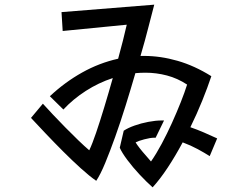

<svg xmlns="http://www.w3.org/2000/svg" viewBox="-20 -741 1040 824"><path d="M880 -71Q858 -85 828.5 -101Q799 -117 764 -130Q733 -72 700 -22Q667 28 635 63Q609 40 579.5 8.5Q550 -23 526.5 -54.5Q503 -86 494 -107L511 -180Q529 -192 557 -202Q585 -212 616.5 -218Q648 -224 674 -224H684L648 -150H643Q625 -150 599 -143Q573 -136 562 -130Q567 -121 579.5 -105Q592 -89 606 -73.5Q620 -58 628 -48Q651 -81 674 -124Q697 -167 718 -213.5Q739 -260 756 -303Q773 -346 783 -378Q742 -405 696.5 -417Q651 -429 604 -429Q593 -429 582.5 -428.5Q572 -428 561 -427Q541 -358 519 -287.5Q497 -217 474.5 -154Q452 -91 431.5 -41.5Q411 8 393 35Q364 15 327 -18.5Q290 -52 251 -91Q212 -130 176 -168Q140 -206 113 -235L164 -296Q181 -277 206.5 -250Q232 -223 260.5 -194Q289 -165 316 -139Q343 -113 363 -96Q376 -123 392.5 -171.5Q409 -220 427.5 -281Q446 -342 464 -406Q403 -386 348.5 -351Q294 -316 252 -271L194 -328Q258 -388 332 -429.5Q406 -471 487 -489Q498 -529 507.5 -566.5Q517 -604 524 -635L249 -608L244 -689L642 -721Q632 -684 617.5 -626.5Q603 -569 583 -501H598Q669 -501 742 -480Q815 -459 887 -414Q871 -366 848 -309Q825 -252 797 -195Q826 -185 855 -172.5Q884 -160 912 -147Z"/></svg>

Font: Stick
Style: Regular
Weight: 400
Designer: Fontworks Inc.
Foundry: Fontworks Inc.
Version: Version 1.100